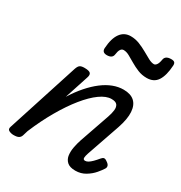

<svg xmlns="http://www.w3.org/2000/svg" viewBox="-189 -937 1023 1086"><g transform="rotate(30 323.0 -394.0)"><path d="M459 15Q422 15 404.5 -1.5Q387 -18 384 -43Q381 -68 386.5 -96Q392 -124 400 -148L468 -344Q477 -370 479.5 -391.5Q482 -413 472.5 -426Q463 -439 435 -439Q401 -439 360.5 -410Q320 -381 277 -328Q234 -275 192 -202.5Q150 -130 114 -44L104 -11Q100 2 89.5 8.5Q79 15 56 15Q40 15 26 8Q12 1 19 -18L169 -483Q176 -503 185.5 -509Q195 -515 214 -515Q245 -515 253.5 -505.5Q262 -496 255 -476L204 -320Q234 -368 266.5 -405Q299 -442 332.5 -467.5Q366 -493 400 -506Q434 -519 468 -519Q514 -519 539 -496.5Q564 -474 567 -430Q570 -386 548 -321L473 -104Q467 -85 466.5 -76Q466 -67 470 -64Q474 -61 479 -61Q489 -61 499.5 -67.5Q510 -74 522.5 -86.5Q535 -99 549 -116Q557 -126 565 -127.5Q573 -129 584 -121Q600 -111 603.5 -101Q607 -91 601 -81Q592 -66 572.5 -43Q553 -20 524 -2.5Q495 15 459 15ZM287 -640Q256 -640 257 -668Q261 -734 285.5 -767.5Q310 -801 352 -801Q382 -801 409.5 -790Q437 -779 461.5 -765Q486 -751 506.5 -740Q527 -729 543 -729Q552 -729 560 -740Q568 -751 572 -776Q577 -803 615 -803Q631 -803 637 -796.5Q643 -790 642 -776Q638 -710 615.5 -675.5Q593 -641 546 -641Q515 -641 488 -652Q461 -663 437.5 -677Q414 -691 394 -702Q374 -713 356 -713Q344 -713 336.5 -701.5Q329 -690 326 -666Q324 -653 314 -646.5Q304 -640 287 -640Z"/></g></svg>

Font: Playwrite CA
Style: Regular
Weight: 400
Designer: Veronika Burian, José Scaglione
Foundry: TypeTogether
Version: Version 1.002